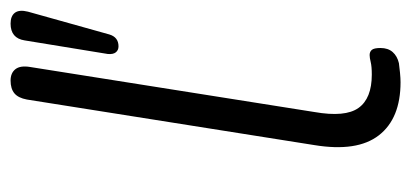

<svg xmlns="http://www.w3.org/2000/svg" viewBox="-222 -528 759 354"><g transform="rotate(-90 157.0 -351.5)"><path d="M182 8Q115 8 84 -32Q53 -72 66 -151L150 -681Q153 -697 161.5 -704Q170 -711 185 -711Q199 -711 206 -702Q213 -693 210 -675L127 -151Q117 -94 134.5 -69.5Q152 -45 196 -45Q211 -45 219 -47Q227 -49 232 -49Q238 -49 241.5 -45Q245 -41 245 -29Q245 -15 237.5 -6.5Q230 2 217 5Q210 6 199.5 7Q189 8 182 8ZM248 -512Q241 -512 237 -517Q233 -522 234 -532L259 -685Q263 -711 290 -711Q304 -711 310 -703Q316 -695 312 -679L270 -529Q265 -512 248 -512Z"/></g></svg>

Font: Nunito ExtraLight Light
Style: Italic
Weight: 300
Italic angle: -9°
Version: Version 3.602